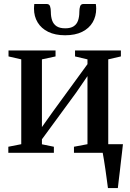

<svg xmlns="http://www.w3.org/2000/svg" viewBox="-20 -780 661 980"><path d="M531 180Q528 159 524.8 133.8Q521.5 108.5 517.8 83.2Q514 58 510.5 35.8Q507 13.5 504 -1.5L471.5 -44H607.5Q605.5 -24.5 602.8 -1.8Q600 21 597.2 45.2Q594.5 69.5 591.8 93.2Q589 117 586.2 139.2Q583.5 161.5 581.5 180ZM22.5 0V-31L88.5 -44V-477L23.5 -492V-522.5H263.5V-492L194 -477V-131.5L250.5 -211L426.5 -452.5V-477L363 -492V-522.5H597V-492L532.5 -477V-44L598.5 -31V0H357.5V-31L426.5 -44V-391.5L368.5 -307L194 -69V-43.5L255 -31V0ZM219 -759.5Q231.5 -759.5 235.5 -747.8Q239.5 -736 239.5 -719.5Q239.5 -694.5 246.2 -675.5Q253 -656.5 269 -646Q285 -635.5 313 -635.5Q340.5 -635.5 356.2 -646Q372 -656.5 378.5 -675.5Q385 -694.5 385 -719.5Q385 -736 389 -747.8Q393 -759.5 405 -759.5H469Q470 -754 470.5 -747.8Q471 -741.5 471 -736Q471 -696.5 452.8 -665.8Q434.5 -635 399.2 -617.5Q364 -600 312.5 -600Q261.5 -600 226 -617.5Q190.5 -635 172 -665.8Q153.5 -696.5 153.5 -736Q153.5 -742 154 -747.8Q154.5 -753.5 155 -759.5Z"/></svg>

Font: Merriweather 96pt Medium
Style: Regular
Weight: 500
Version: Version 2.100